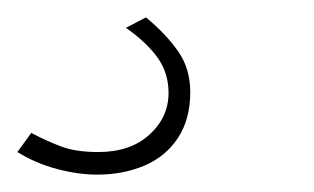

<svg xmlns="http://www.w3.org/2000/svg" viewBox="-56 -32 362 221"><path d="M56 169Q34 169 9.5 162.5Q-15 156 -36 143L-20 121Q-1 131 15.5 137Q32 143 57 143Q94 143 116 123Q138 103 138 75Q138 52 125.5 34.5Q113 17 89 0L112 -12Q135 7 149 27Q163 47 163 74Q163 105 149 126.5Q135 148 110.5 158.5Q86 169 56 169Z"/></svg>

Font: Raleway Thin ExtraLight
Style: Italic
Weight: 250
Italic angle: -12°
Version: Version 4.026